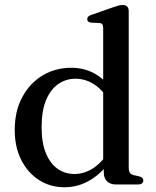

<svg xmlns="http://www.w3.org/2000/svg" viewBox="-20 -758 642 789"><path d="M406.5 -81.5 404 -85V-641.5Q404 -653 400.2 -658Q396.5 -663 388 -663.5L354 -665Q345.5 -666.5 342 -670Q338.5 -673.5 338.5 -679Q338.5 -685.5 342.5 -689.8Q346.5 -694 357.5 -697.5L441.5 -727Q456.5 -732.5 466.2 -735Q476 -737.5 484 -737.5Q496.5 -737.5 502.8 -730.8Q509 -724 509 -712V-68Q509 -54.5 514 -47.8Q519 -41 528.5 -38.5L551.5 -33.5Q560.5 -31 564.8 -26.8Q569 -22.5 569 -16Q569 -9 563.5 -4.5Q558 0 546.5 0H455.5Q433.5 0 420 -12.8Q406.5 -25.5 406.5 -49.5ZM40.5 -223Q40.5 -302 71.8 -359.5Q103 -417 155.5 -448.2Q208 -479.5 272.5 -479.5Q332 -479.5 378.2 -450.2Q424.5 -421 453 -367.5L428.5 -343Q403.5 -387.5 367.5 -411Q331.5 -434.5 290 -434.5Q251 -434.5 219.2 -412.5Q187.5 -390.5 169.2 -346.5Q151 -302.5 151 -235Q151 -171.5 168.5 -128.8Q186 -86 216.5 -64.5Q247 -43 286 -43Q326 -43 362 -66.2Q398 -89.5 428 -136L444 -110.5Q405.5 -52.5 355 -20.5Q304.5 11.5 245 11.5Q186 11.5 139.8 -18.5Q93.5 -48.5 67 -101.5Q40.5 -154.5 40.5 -223Z"/></svg>

Font: Fraunces 17pt
Style: Regular
Weight: 400
Version: Version 1.000;[b76b70a41]